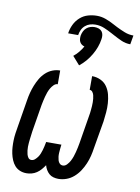

<svg xmlns="http://www.w3.org/2000/svg" viewBox="-92 -895 705 965"><g transform="rotate(10 260.5 -412.5)"><path d="M274 8Q261 8 248.5 4.5Q236 1 227 -7Q218 -15 211.5 -26Q205 -37 202 -49Q194 -37 184.5 -26Q175 -15 163 -7Q151 1 137.5 4.5Q124 8 111 8Q93 8 77.5 1.5Q62 -5 51.5 -17Q41 -29 34.5 -44.5Q28 -60 24.5 -76.5Q21 -93 20 -110Q19 -127 19.5 -144.5Q20 -162 22.5 -179.5Q25 -197 28 -214L51 -354Q54 -374 59 -393Q64 -412 71.5 -431Q79 -450 89.5 -468Q100 -486 115.5 -500.5Q131 -515 150 -522.5Q169 -530 189 -530V-460Q178 -460 169 -451Q160 -442 154 -431.5Q148 -421 144 -410Q140 -399 137 -387.5Q134 -376 131.5 -365Q129 -354 127 -343L104 -203Q103 -193 101.5 -183Q100 -173 99 -163.5Q98 -154 97 -144Q96 -134 96 -124.5Q96 -115 97 -105.5Q98 -96 100.5 -86.5Q103 -77 108.5 -69.5Q114 -62 124 -62Q134 -62 142 -69Q150 -76 156 -84.5Q162 -93 165.5 -102Q169 -111 172 -120.5Q175 -130 177 -139.5Q179 -149 181 -159L182 -164H260L259 -159Q258 -150 257 -140Q256 -130 255.5 -120.5Q255 -111 256 -102Q257 -93 259.5 -84Q262 -75 268.5 -68.5Q275 -62 285 -62Q296 -62 305.5 -72Q315 -82 321 -93.5Q327 -105 331 -116.5Q335 -128 338 -140Q341 -152 343.5 -163.5Q346 -175 348 -187L371 -327Q373 -336 374 -345.5Q375 -355 376 -364Q377 -373 377.5 -382.5Q378 -392 378 -401Q378 -410 377 -419Q376 -428 374 -436.5Q372 -445 366.5 -452.5Q361 -460 352 -460V-530Q375 -530 395.5 -520.5Q416 -511 428.5 -493Q441 -475 446.5 -453.5Q452 -432 453.5 -409Q455 -386 453 -362.5Q451 -339 448 -316L424 -176Q421 -155 416 -134.5Q411 -114 402.5 -94Q394 -74 382 -55.5Q370 -37 353 -22Q336 -7 315.5 0.5Q295 8 274 8ZM247 -721H196Q199 -744 209.5 -766Q220 -788 238 -804Q256 -820 278.5 -826.5Q301 -833 324 -833Q347 -833 369 -825Q391 -817 411 -806L434 -794Q454 -784 475.5 -775.5Q497 -767 521 -767L513 -721Q489 -721 467.5 -730.5Q446 -740 426 -751L411 -759Q391 -770 369.5 -779Q348 -788 324 -788Q310 -788 296.5 -784Q283 -780 272 -770.5Q261 -761 255 -748Q249 -735 247 -721ZM278 -572 241 -614Q255 -625 267 -639.5Q279 -654 288 -670Q280 -672 273.5 -677Q267 -682 263.5 -689Q260 -696 259.5 -704.5Q259 -713 260 -721Q262 -732 267 -742.5Q272 -753 280.5 -760.5Q289 -768 300 -771.5Q311 -775 322 -775Q333 -775 343 -771.5Q353 -768 359 -760.5Q365 -753 366.5 -742.5Q368 -732 366 -721Q363 -700 355.5 -679.5Q348 -659 336.5 -639.5Q325 -620 310.5 -603Q296 -586 278 -572Z"/></g></svg>

Font: Iosevka Slab
Style: Italic
Weight: 400
Italic angle: -9°
Monospace: yes
Designer: Belleve Invis
Foundry: Belleve Invis
Version: Version 11.1.0; ttfautohint (v1.8.3)